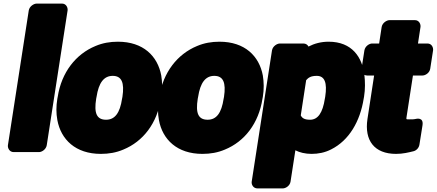

<svg xmlns="http://www.w3.org/2000/svg" viewBox="-20 -808 2429 1068"><path d="M197 38C213 38 236 23 240 0L356 -750C358 -766 348 -788 325 -788H184C168 -788 144 -773 140 -750L24 0C22 16 33 38 56 38Z M301 -269 299 -259C292 -217 292 -178 299 -140C319 -32 400 48 541 48C585 48 626 41 666 24C776 -21 854 -122 875 -259L877 -269C884 -312 883 -351 877 -388C857 -496 777 -576 636 -576C592 -576 551 -569 511 -552C402 -507 322 -406 301 -269ZM661 -269 659 -259C647 -179 619 -142 570 -142C518 -142 502 -178 515 -259L517 -269C529 -348 558 -386 607 -386C657 -386 673 -348 661 -269Z M866 -269 864 -259C857 -217 857 -178 864 -140C884 -32 965 48 1106 48C1150 48 1191 41 1231 24C1341 -21 1419 -122 1440 -259L1442 -269C1449 -312 1448 -351 1442 -388C1422 -496 1342 -576 1201 -576C1157 -576 1116 -569 1076 -552C967 -507 887 -406 866 -269ZM1226 -269 1224 -259C1212 -179 1184 -142 1135 -142C1083 -142 1067 -178 1080 -259L1082 -269C1094 -348 1123 -386 1172 -386C1222 -386 1238 -348 1226 -269Z M1696 -549C1691 -559 1681 -566 1668 -566H1537C1521 -566 1497 -551 1493 -528L1380 203C1378 219 1389 240 1412 240H1553C1569 240 1592 226 1596 203L1623 28C1646 40 1678 48 1713 48C1750 48 1787 41 1822 23C1922 -27 1983 -133 2003 -259L2005 -270C2012 -313 2011 -354 2007 -390C1995 -489 1939 -576 1808 -576C1766 -576 1729 -566 1696 -549ZM1705 -142C1673 -142 1661 -151 1653 -166L1683 -362C1695 -376 1709 -386 1742 -386C1786 -386 1801 -348 1789 -270L1787 -259C1775 -180 1748 -142 1705 -142Z M2242 -161 2277 -388H2330C2346 -388 2369 -402 2373 -425L2389 -528C2391 -544 2381 -566 2358 -566H2305L2319 -658C2321 -674 2311 -696 2288 -696H2147C2131 -696 2107 -681 2103 -658L2089 -566H2050C2034 -566 2011 -551 2007 -528L1991 -425C1989 -409 1999 -388 2022 -388H2061L2024 -146C2006 -27 2062 48 2183 48C2221 48 2253 40 2281 33C2296 29 2310 15 2313 -3L2330 -110C2338 -159 2295 -147 2290 -146C2283 -144 2270 -144 2256 -144C2239 -144 2239 -143 2242 -161Z"/></svg>

Font: Asimov Print
Style: EIt
Weight: 500
Designer: Google
Version: Version 2.000980; 2014